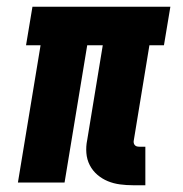

<svg xmlns="http://www.w3.org/2000/svg" viewBox="-20 -540 540 568"><path d="M373 8Q354 8 335 5.5Q316 3 299 -4Q282 -11 268 -23Q254 -35 245.5 -51.5Q237 -68 235.5 -87.5Q234 -107 238 -126L284 -406H238L171 0H33L100 -406H57L76 -520H484L465 -406H422L376 -126Q375 -122 375.5 -118Q376 -114 378.5 -111Q381 -108 384.5 -107Q388 -106 392 -106H410V8Z"/></svg>

Font: Iosevka Curly Slab Heavy
Style: Italic
Weight: 900
Italic angle: -9°
Monospace: yes
Designer: Belleve Invis
Foundry: Belleve Invis
Version: Version 22.1.2; ttfautohint (v1.8.4)